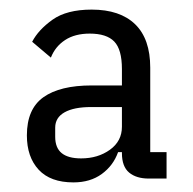

<svg xmlns="http://www.w3.org/2000/svg" viewBox="-20 -730 402 400"><path d="M327 -413V-358H290Q264 -358 249 -370.5Q234 -383 234 -411V-423L244 -413H226Q216 -385 192 -367.5Q168 -350 133 -350Q85 -350 60.5 -376.5Q36 -403 36 -448Q36 -503 70.5 -527.5Q105 -552 171 -552H234V-586Q234 -627 218 -643.5Q202 -660 167 -660Q136 -660 115.5 -646.5Q95 -633 86 -610L47 -643Q60 -668 89.5 -689Q119 -710 171 -710Q230 -710 261.5 -679.5Q293 -649 293 -589V-413ZM234 -507H170Q134 -507 114.5 -496Q95 -485 95 -464V-445Q95 -422 108.5 -411Q122 -400 149 -400Q184 -400 209 -418Q234 -436 234 -466Z"/></svg>

Font: IBM Plex Sans Condensed
Style: Regular
Weight: 400
Width: 3
Designer: Mike Abbink, Paul van der Laan, Pieter van Rosmalen
Foundry: Bold Monday
Version: Version 3.201